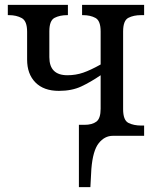

<svg xmlns="http://www.w3.org/2000/svg" viewBox="-20 -556 635 786"><path d="M303 210V-45H326Q357 -45 374.5 -58Q392 -71 392 -111V-248Q351 -220 312.5 -202Q274 -184 221 -184Q159 -184 125 -218.5Q91 -253 91 -312V-426Q91 -470 69 -482Q47 -494 17 -494H12V-536H258V-494H255Q225 -494 203.5 -483Q182 -472 182 -428V-322Q182 -248 256 -248Q290 -248 320.5 -258.5Q351 -269 392 -292V-427Q392 -471 371 -482.5Q350 -494 320 -494H316V-536H570V-494H557Q527 -494 505.5 -483Q484 -472 484 -427V-109Q484 -64 505.5 -53Q527 -42 559 -42H570V0H442Q408 0 384 30.5Q360 61 354 136L350 210Z"/></svg>

Font: Noto Serif SemiCondensed
Style: Regular
Weight: 400
Width: 4
Designer: Monotype Design Team
Foundry: Monotype Imaging Inc.
Version: Version 2.013